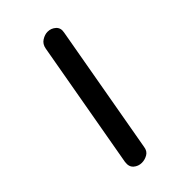

<svg xmlns="http://www.w3.org/2000/svg" viewBox="-209 -744 813 813"><g transform="rotate(-45 197.5 -337.5)"><path d="M292 -623 189 -41Q186 -19 169.5 -9.5Q153 0 135 0Q114 0 98.5 -13.5Q83 -27 87 -54L189 -630Q193 -653 210.5 -664Q228 -675 245 -675Q266 -675 281.5 -661Q297 -647 292 -623Z"/></g></svg>

Font: Edu QLD Beginner SemiBold
Style: Regular
Weight: 600
Designer: Tina and Corey Anderson
Foundry: Google for Education
Version: Version 1.003